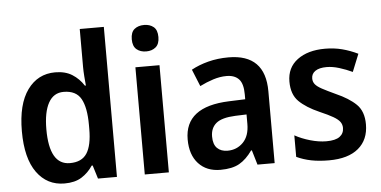

<svg xmlns="http://www.w3.org/2000/svg" viewBox="-52 -859 1921 969"><g transform="rotate(-5 908.5 -375.0)"><path d="M238 10Q150 10 98 -62Q46 -134 46 -271Q46 -408 98.5 -480.5Q151 -553 239 -553Q290 -553 325 -531Q360 -509 383 -473H388Q386 -493 384 -520Q382 -547 382 -567V-760H504V0H408L387 -68H382Q359 -33 325 -11.5Q291 10 238 10ZM274 -90Q334 -90 360 -130Q386 -170 386 -253V-274Q386 -362 361 -406.5Q336 -451 273 -451Q222 -451 196 -404Q170 -357 170 -270Q170 -90 274 -90Z M707 -752Q736 -752 755 -736.5Q774 -721 774 -685Q774 -650 755 -634Q736 -618 707 -618Q677 -618 658 -634Q639 -650 639 -685Q639 -721 658 -736.5Q677 -752 707 -752ZM767 -543V0H645V-543Z M1117 -552Q1303 -552 1303 -364V0H1216L1194 -74H1190Q1160 -31 1124 -10.5Q1088 10 1028 10Q958 10 917 -34.5Q876 -79 876 -157Q876 -323 1101 -331L1183 -334V-359Q1183 -413 1161.5 -436Q1140 -459 1099 -459Q1066 -459 1031.5 -448Q997 -437 963 -420L928 -506Q966 -527 1014 -539.5Q1062 -552 1117 -552ZM1126 -255Q1057 -252 1028.5 -228Q1000 -204 1000 -161Q1000 -121 1019.5 -102Q1039 -83 1072 -83Q1119 -83 1151 -115.5Q1183 -148 1183 -209V-257Z M1779 -155Q1779 -77 1727 -33.5Q1675 10 1578 10Q1527 10 1487.5 2Q1448 -6 1414 -22V-131Q1448 -112 1491.5 -99.5Q1535 -87 1573 -87Q1619 -87 1640.5 -103Q1662 -119 1662 -147Q1662 -164 1652.5 -177.5Q1643 -191 1619 -205Q1595 -219 1551 -238Q1485 -267 1449 -302.5Q1413 -338 1413 -403Q1413 -474 1466 -513.5Q1519 -553 1606 -553Q1652 -553 1692.5 -542.5Q1733 -532 1772 -513L1736 -424Q1704 -439 1670 -449.5Q1636 -460 1606 -460Q1569 -460 1549 -446.5Q1529 -433 1529 -409Q1529 -392 1539 -379.5Q1549 -367 1573 -354Q1597 -341 1640 -321Q1706 -292 1742.5 -256.5Q1779 -221 1779 -155Z"/></g></svg>

Font: Noto Sans Lao SemiCondensed SemiBold
Style: Regular
Weight: 600
Width: 4
Designer: Monotype Design Team
Foundry: Monotype Imaging Inc.
Version: Version 2.003; ttfautohint (v1.8.4.7-5d5b)